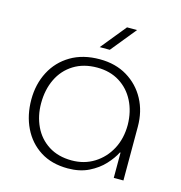

<svg xmlns="http://www.w3.org/2000/svg" viewBox="-106 -795 850 903"><g transform="rotate(15 319.0 -343.5)"><path d="M304 13Q225 13 169.5 -22.5Q114 -58 84.5 -119Q55 -180 55 -256Q55 -331 86.5 -391.5Q118 -452 177 -487Q236 -522 318 -522Q395 -522 452 -487.5Q509 -453 540.5 -394.5Q572 -336 572 -262V0H525V-123H522Q507 -93 478 -61.5Q449 -30 405.5 -8.5Q362 13 304 13ZM312 -28Q373 -28 421 -58Q469 -88 496.5 -139.5Q524 -191 524 -258Q523 -322 497.5 -372.5Q472 -423 425.5 -452Q379 -481 316 -481Q250 -481 202 -451Q154 -421 129 -369Q104 -317 104 -251Q104 -190 128 -139Q152 -88 199 -58Q246 -28 312 -28ZM302 -577 402 -700H451L351 -577Z"/></g></svg>

Font: MuseoModerno ExtraLight
Style: Regular
Weight: 200
Designer: Pablo Cosgaya, Héctor Gatti, Marcela Romero, and the Authors of The MuseoModerno Project.
Foundry: Omnibus-Type Team
Version: Version 1.001